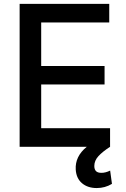

<svg xmlns="http://www.w3.org/2000/svg" viewBox="-20 -747 643 977"><path d="M540.5 121.1 549.7 188.6Q514.6 209.9 472.3 209.9Q426.5 209.9 397.4 185.4Q368.3 160.9 365.4 116.1Q361.2 49 421.5 0H79.9V-727.3H535.9V-632.8H189.6V-411.2H512.1V-317.1H189.6V-94.5H540.1V0Q502.1 24.5 481 47.4Q459.9 70.3 459.9 97.7Q459.9 114.7 468.4 123.6Q476.9 132.5 496.1 132.5Q517 132.5 540.5 121.1Z"/></svg>

Font: TID UI Medium
Style: Regular
Weight: 500
Designer: The TID Project Authors
Foundry: Bakken & Bæck
Version: Version 1.001;hotconv 1.0.109;makeotfexe 2.5.65596